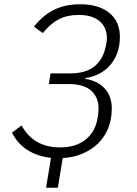

<svg xmlns="http://www.w3.org/2000/svg" viewBox="-20 -730 640 900"><path d="M219 10Q155 3 108.5 -27Q62 -57 36 -108L81 -142Q138 -39 261 -39Q335 -39 380.5 -75Q426 -111 437 -174L440 -192Q441 -199 441.5 -208Q442 -217 442 -222Q442 -273 408 -304.5Q374 -336 301 -336H209L217 -386H309Q383 -386 423.5 -419.5Q464 -453 476 -514L479 -529Q480 -534 480.5 -540Q481 -546 481 -551Q481 -602 446.5 -631Q412 -660 349 -660Q295 -660 255.5 -639.5Q216 -619 181 -575L139 -605Q183 -660 235 -685Q287 -710 356 -710Q443 -710 492.5 -669.5Q542 -629 542 -557Q542 -515 529.5 -481.5Q517 -448 495.5 -423.5Q474 -399 444 -384Q414 -369 380 -364V-360Q437 -352 470.5 -315.5Q504 -279 504 -222Q504 -170 487 -128.5Q470 -87 439 -57Q408 -27 366 -9.5Q324 8 274 11L251 150H196Z"/></svg>

Font: IBM Plex Mono Light
Style: Italic
Weight: 300
Italic angle: -9°
Monospace: yes
Designer: Mike Abbink, Paul van der Laan, Pieter van Rosmalen
Foundry: Bold Monday
Version: Version 2.3